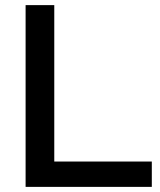

<svg xmlns="http://www.w3.org/2000/svg" viewBox="-20 -730 624 750"><path d="M80 0H573V-99H192V-710H80Z"/></svg>

Font: FIGSv2-sans-serif SemiBold
Style: Regular
Weight: 600
Designer: Matt McInerney, Pablo Impallari, Rodrigo Fuenzalida,Mirko Velimirovic
Foundry: Matt McInerney, Pablo Impallari, Rodrigo Fuenzalida
Version: Version 4.021;hotconv 1.0.109;makeotfexe 2.5.65596